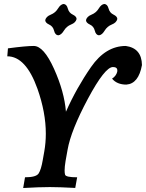

<svg xmlns="http://www.w3.org/2000/svg" viewBox="-20 -947 743 978"><path d="M98.1 10.7 107.4 -43.9Q164.1 -43.9 176.8 -63.5Q189.5 -83 197.8 -131.8L205.6 -175.8Q213.4 -219.7 213.4 -266.1Q213.4 -374 170.9 -494.6Q111.8 -660.2 17.1 -660.2L20.5 -700.7Q111.3 -712.9 151.9 -712.9Q202.6 -712.9 255.1 -596.7Q307.6 -480.5 315.9 -377.9Q369.1 -498 443.6 -605.5Q518.1 -712.9 620.6 -712.9Q701.7 -701.7 703.1 -615.7Q686 -520.5 623.5 -516.1Q575.7 -516.1 550.8 -546.4Q571.3 -559.6 577.1 -581.1L577.6 -588.4Q577.6 -605.5 555.2 -605.5Q514.2 -605.5 427.7 -443.8Q341.3 -282.2 324.2 -184.1L314 -127Q309.1 -97.7 309.1 -78.6Q309.1 -65.4 311.5 -57.1Q315.4 -43.9 373 -43.9L363.3 10.3Q280.3 5.9 233.9 5.9Q179.7 5.9 98.1 10.7ZM276.4 -767.1Q260.7 -768.6 255.4 -790.8Q250 -813 230.2 -822Q210.4 -831.1 210.4 -844.7Q214.8 -862.8 238.5 -872.3Q262.2 -881.8 275.4 -903.6Q288.6 -925.3 304.2 -926.8Q319.8 -925.3 325.4 -903.6Q331.1 -881.8 350.6 -872.6Q370.1 -863.3 370.1 -850.1Q365.7 -831.5 342.3 -822.3Q318.8 -813 305.4 -790.8Q292 -768.6 276.4 -767.1ZM483.9 -767.1Q468.3 -768.6 462.9 -790.8Q457.5 -813 437.7 -822Q418 -831.1 418 -844.7Q422.4 -862.8 446 -872.3Q469.7 -881.8 482.9 -903.6Q496.1 -925.3 511.7 -926.8Q527.3 -925.3 533 -903.6Q538.6 -881.8 558.1 -872.6Q577.6 -863.3 577.6 -850.1Q573.2 -831.5 549.8 -822.3Q526.4 -813 512.9 -790.8Q499.5 -768.6 483.9 -767.1Z"/></svg>

Font: Kelvinch
Style: Bold Italic
Weight: 700
Italic angle: -10°
Designer: Paul James Miller
Foundry: High-Logic / Made with FontCreator
Version: Version 3.30 September 23, 2016